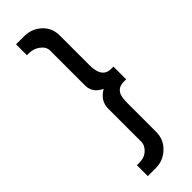

<svg xmlns="http://www.w3.org/2000/svg" viewBox="-262 -604 799 799"><g transform="rotate(-45 137.5 -204.5)"><path d="M209 -313Q209 -239.7 262.2 -239.7H275.4V-165H262.2Q215.3 -165 210.4 -116.2Q209 -102.5 209 -87.9V77.6Q209 124 175.8 154.3Q144 183.6 102.1 183.6H54.2V119.6H64.9Q93.8 119.6 109.4 108.4Q136.2 88.4 136.2 62.5V-131.8Q136.2 -177.2 181.2 -203.1Q136.2 -223.6 136.2 -268.1V-472.2Q136.2 -495.6 114.3 -511.7Q93.8 -527.8 64.9 -527.8H54.2V-591.8H102.1Q144.5 -591.8 175.8 -564.5Q209 -535.6 209 -488.8Z"/></g></svg>

Font: Meera
Style: Regular
Weight: 400
Designer: Hussain KH and Suresh P for Swathanthra Malayalam Computing (SMC)
Version: 7.0.0+20160512